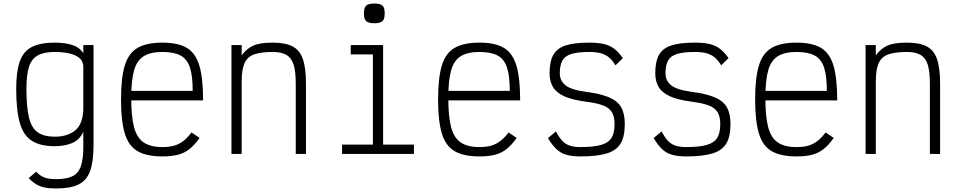

<svg xmlns="http://www.w3.org/2000/svg" viewBox="-20 -874 5440 1090"><path d="M298 196Q261 196 234 190.5Q207 185 185.5 172Q164 159 143 137L185 101Q201 117 216 126Q231 135 251 139Q271 143 298 143Q358 143 391.5 126.5Q425 110 439 69.5Q453 29 453 -40V-126Q432 -80 390 -62Q348 -44 291 -44Q209 -44 161 -74.5Q113 -105 92.5 -176Q72 -247 72 -370Q72 -469 92.5 -526Q113 -583 161 -607.5Q209 -632 291 -632Q347 -632 389 -619Q431 -606 453 -572V-618H511V-49Q511 43 491.5 97Q472 151 425.5 173.5Q379 196 298 196ZM291 -98Q365 -98 409 -135.5Q453 -173 453 -264V-494Q453 -526 431 -544.5Q409 -563 372.5 -571Q336 -579 291 -579Q230 -579 194.5 -559.5Q159 -540 144.5 -494.5Q130 -449 130 -370Q130 -267 144.5 -207Q159 -147 194.5 -122.5Q230 -98 291 -98Z M902 14Q813 14 761.5 -15.5Q710 -45 688.5 -116Q667 -187 667 -309Q667 -432 688.5 -502.5Q710 -573 761.5 -602.5Q813 -632 902 -632Q991 -632 1041 -602Q1091 -572 1112 -500.5Q1133 -429 1133 -304H696V-358H1074Q1074 -442 1058.5 -490Q1043 -538 1005.5 -558.5Q968 -579 902 -579Q835 -579 796 -555Q757 -531 741 -474Q725 -417 725 -318Q725 -213 741 -152Q757 -91 796 -65Q835 -39 902 -39Q941 -39 968.5 -47Q996 -55 1019.5 -72.5Q1043 -90 1067 -122L1113 -91Q1085 -51 1056 -28Q1027 -5 990.5 4.5Q954 14 902 14Z M1294 0V-618H1352V-560Q1380 -598 1418 -615Q1456 -632 1528 -632Q1600 -632 1641 -610.5Q1682 -589 1699.5 -538.5Q1717 -488 1717 -399V0H1659V-399Q1659 -468 1647 -506.5Q1635 -545 1606.5 -562Q1578 -579 1528 -579Q1461 -579 1422.5 -565Q1384 -551 1368 -515Q1352 -479 1352 -410V0Z M2097 0V-601L2133 -565H1971V-618H2155V0ZM1922 0V-53H2330V0ZM2105 -742Q2072 -742 2059 -754Q2046 -766 2046 -798Q2046 -830 2059 -842Q2072 -854 2105 -854Q2139 -854 2151.5 -842Q2164 -830 2164 -798Q2164 -766 2151.5 -754Q2139 -742 2105 -742Z M2702 14Q2613 14 2561.5 -15.5Q2510 -45 2488.5 -116Q2467 -187 2467 -309Q2467 -432 2488.5 -502.5Q2510 -573 2561.5 -602.5Q2613 -632 2702 -632Q2791 -632 2841 -602Q2891 -572 2912 -500.5Q2933 -429 2933 -304H2496V-358H2874Q2874 -442 2858.5 -490Q2843 -538 2805.5 -558.5Q2768 -579 2702 -579Q2635 -579 2596 -555Q2557 -531 2541 -474Q2525 -417 2525 -318Q2525 -213 2541 -152Q2557 -91 2596 -65Q2635 -39 2702 -39Q2741 -39 2768.5 -47Q2796 -55 2819.5 -72.5Q2843 -90 2867 -122L2913 -91Q2885 -51 2856 -28Q2827 -5 2790.5 4.5Q2754 14 2702 14Z M3275 14Q3228 14 3195 4.5Q3162 -5 3138 -28Q3114 -51 3091 -90L3136 -128Q3154 -94 3171.5 -75Q3189 -56 3214 -47.5Q3239 -39 3275 -39Q3349 -39 3391.5 -51Q3434 -63 3451.5 -91Q3469 -119 3469 -169Q3469 -211 3454 -236.5Q3439 -262 3403.5 -275.5Q3368 -289 3305 -297Q3228 -307 3183 -327.5Q3138 -348 3119 -380.5Q3100 -413 3100 -458Q3100 -524 3121 -562Q3142 -600 3191 -616Q3240 -632 3325 -632Q3375 -632 3409 -624Q3443 -616 3468 -596.5Q3493 -577 3516 -544L3474 -503Q3457 -532 3437.5 -548Q3418 -564 3391.5 -571.5Q3365 -579 3325 -579Q3261 -579 3224.5 -568Q3188 -557 3173 -530.5Q3158 -504 3158 -458Q3158 -416 3190 -390Q3222 -364 3305 -353Q3389 -342 3437.5 -321.5Q3486 -301 3506.5 -265Q3527 -229 3527 -169Q3527 -99 3503.5 -59.5Q3480 -20 3425 -3Q3370 14 3275 14Z M3875 14Q3828 14 3795 4.5Q3762 -5 3738 -28Q3714 -51 3691 -90L3736 -128Q3754 -94 3771.5 -75Q3789 -56 3814 -47.5Q3839 -39 3875 -39Q3949 -39 3991.5 -51Q4034 -63 4051.5 -91Q4069 -119 4069 -169Q4069 -211 4054 -236.5Q4039 -262 4003.5 -275.5Q3968 -289 3905 -297Q3828 -307 3783 -327.5Q3738 -348 3719 -380.5Q3700 -413 3700 -458Q3700 -524 3721 -562Q3742 -600 3791 -616Q3840 -632 3925 -632Q3975 -632 4009 -624Q4043 -616 4068 -596.5Q4093 -577 4116 -544L4074 -503Q4057 -532 4037.5 -548Q4018 -564 3991.5 -571.5Q3965 -579 3925 -579Q3861 -579 3824.5 -568Q3788 -557 3773 -530.5Q3758 -504 3758 -458Q3758 -416 3790 -390Q3822 -364 3905 -353Q3989 -342 4037.5 -321.5Q4086 -301 4106.5 -265Q4127 -229 4127 -169Q4127 -99 4103.5 -59.5Q4080 -20 4025 -3Q3970 14 3875 14Z M4502 14Q4413 14 4361.5 -15.5Q4310 -45 4288.5 -116Q4267 -187 4267 -309Q4267 -432 4288.5 -502.5Q4310 -573 4361.5 -602.5Q4413 -632 4502 -632Q4591 -632 4641 -602Q4691 -572 4712 -500.5Q4733 -429 4733 -304H4296V-358H4674Q4674 -442 4658.5 -490Q4643 -538 4605.5 -558.5Q4568 -579 4502 -579Q4435 -579 4396 -555Q4357 -531 4341 -474Q4325 -417 4325 -318Q4325 -213 4341 -152Q4357 -91 4396 -65Q4435 -39 4502 -39Q4541 -39 4568.5 -47Q4596 -55 4619.5 -72.5Q4643 -90 4667 -122L4713 -91Q4685 -51 4656 -28Q4627 -5 4590.5 4.5Q4554 14 4502 14Z M4894 0V-618H4952V-560Q4980 -598 5018 -615Q5056 -632 5128 -632Q5200 -632 5241 -610.5Q5282 -589 5299.5 -538.5Q5317 -488 5317 -399V0H5259V-399Q5259 -468 5247 -506.5Q5235 -545 5206.5 -562Q5178 -579 5128 -579Q5061 -579 5022.5 -565Q4984 -551 4968 -515Q4952 -479 4952 -410V0Z"/></svg>

Font: Victor Mono Thin ExtraLight
Style: Regular
Weight: 250
Monospace: yes
Version: Version 1.561;gftools[0.9.30]